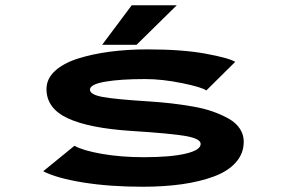

<svg xmlns="http://www.w3.org/2000/svg" viewBox="-20 -700 1090 731"><path d="M369 -529.5 481.5 -680H653L500 -529.5ZM523.5 11Q398 11 297 -5.2Q196 -21.5 144.5 -48L263.5 -145Q295 -127 367.8 -114.2Q440.5 -101.5 527 -101.5Q629.5 -101.5 686.8 -115Q744 -128.5 744 -152Q744 -172 687.5 -182Q631 -192 480.5 -201.5Q318.5 -212 237.8 -249.8Q157 -287.5 157 -361Q157 -400 189.2 -429.8Q221.5 -459.5 276.8 -477Q332 -494.5 398.8 -503.2Q465.5 -512 541 -512Q673 -512 762 -495.8Q851 -479.5 875.5 -464.5L765.5 -355.5Q749 -368 673.2 -383.5Q597.5 -399 532 -399Q438.5 -399 380.5 -389Q322.5 -379 322.5 -358.5Q322.5 -340 370 -331Q417.5 -322 545.5 -314Q592 -311 631.5 -306.5Q671 -302 714.2 -294.5Q757.5 -287 790.5 -275.2Q823.5 -263.5 851 -248Q878.5 -232.5 893.2 -210Q908 -187.5 908 -160.5Q908 -115.5 877.8 -81.5Q847.5 -47.5 793.5 -27.8Q739.5 -8 672 1.5Q604.5 11 523.5 11Z"/></svg>

Font: League Mono Extended SemiBold
Style: Regular
Weight: 600
Width: 9
Designer: Tyler Finck
Foundry: The League of Moveable Type / Tyler Finck
Version: Version 2.210